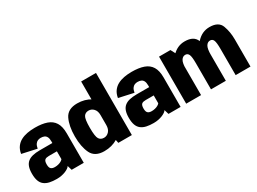

<svg xmlns="http://www.w3.org/2000/svg" viewBox="-43 -1440 2807 2101"><g transform="rotate(-30 1361.0 -389.5)"><path d="M232 6Q263 6 290.8 0.5Q318.5 -5 341.2 -14.2Q364 -23.5 380 -34.5Q396 -45.5 403 -58L420.5 0H573.5V-372Q573.5 -458.5 542.5 -508.2Q511.5 -558 451 -579.2Q390.5 -600.5 300.5 -600.5Q249.5 -600.5 204 -592Q158.5 -583.5 122 -564Q85.5 -544.5 61 -511Q36.5 -477.5 28 -427L214 -386Q220 -420.5 233 -439.2Q246 -458 263.5 -465.2Q281 -472.5 301 -472.5Q327 -472.5 345.5 -464.2Q364 -456 374 -436Q384 -416 384 -380V-359.5H225Q173 -359.5 134.8 -350.2Q96.5 -341 71.5 -320.2Q46.5 -299.5 34.5 -265Q22.5 -230.5 22.5 -179.5Q22.5 -124.5 35.8 -88.5Q49 -52.5 76 -31.8Q103 -11 141.8 -2.5Q180.5 6 232 6ZM278.5 -117.5Q263.5 -117.5 251.5 -120.5Q239.5 -123.5 230.8 -130.8Q222 -138 217.5 -151.5Q213 -165 213 -187Q213 -209.5 217.5 -223.2Q222 -237 230.5 -243.8Q239 -250.5 251.8 -253.2Q264.5 -256 280.5 -256H381.5V-157Q374 -146.5 358 -137.2Q342 -128 321.2 -122.8Q300.5 -117.5 278.5 -117.5Z M1010 0H1181V-785H993.5V-83ZM834.5 3Q930.5 3 1004.5 -42.5Q1078.5 -88 1078.5 -158.5L993.5 -235Q993.5 -183.5 967 -154.8Q940.5 -126 903.5 -126Q863 -126 842.8 -156.5Q822.5 -187 822.5 -298Q822.5 -408 842.8 -438.5Q863 -469 903.5 -469Q940.5 -469 967 -440.5Q993.5 -412 993.5 -362L1078.5 -436.5Q1078.5 -506.5 1004.5 -553Q930.5 -599.5 834.5 -599.5Q715.5 -599.5 674.2 -514.5Q633 -429.5 633 -298.5Q633 -167.5 674.2 -82.2Q715.5 3 834.5 3Z M1455.5 6Q1486.5 6 1514.2 0.5Q1542 -5 1564.8 -14.2Q1587.5 -23.5 1603.5 -34.5Q1619.5 -45.5 1626.5 -58L1644 0H1797V-372Q1797 -458.5 1766 -508.2Q1735 -558 1674.5 -579.2Q1614 -600.5 1524 -600.5Q1473 -600.5 1427.5 -592Q1382 -583.5 1345.5 -564Q1309 -544.5 1284.5 -511Q1260 -477.5 1251.5 -427L1437.5 -386Q1443.5 -420.5 1456.5 -439.2Q1469.5 -458 1487 -465.2Q1504.5 -472.5 1524.5 -472.5Q1550.5 -472.5 1569 -464.2Q1587.5 -456 1597.5 -436Q1607.5 -416 1607.5 -380V-359.5H1448.5Q1396.5 -359.5 1358.2 -350.2Q1320 -341 1295 -320.2Q1270 -299.5 1258 -265Q1246 -230.5 1246 -179.5Q1246 -124.5 1259.2 -88.5Q1272.5 -52.5 1299.5 -31.8Q1326.5 -11 1365.2 -2.5Q1404 6 1455.5 6ZM1502 -117.5Q1487 -117.5 1475 -120.5Q1463 -123.5 1454.2 -130.8Q1445.5 -138 1441 -151.5Q1436.5 -165 1436.5 -187Q1436.5 -209.5 1441 -223.2Q1445.5 -237 1454 -243.8Q1462.5 -250.5 1475.2 -253.2Q1488 -256 1504 -256H1605V-157Q1597.5 -146.5 1581.5 -137.2Q1565.5 -128 1544.8 -122.8Q1524 -117.5 1502 -117.5Z M1867.5 0H2055.5V-510.5L2011.5 -594.5H1867.5ZM2181 0H2368.5V-344Q2368.5 -438 2338.2 -518.5Q2308 -599 2192.5 -599Q2098 -599 2029 -524.5Q1960 -450 1960 -369.5L2054 -325.5Q2054 -404.5 2073.5 -436.5Q2093 -468.5 2125 -468.5Q2155 -468.5 2168 -440.2Q2181 -412 2181 -330ZM2492.5 0H2680V-344Q2680 -437.5 2650.5 -518.2Q2621 -599 2506 -599Q2411 -599 2342.2 -523.5Q2273.5 -448 2273.5 -369.5L2368 -325.5Q2368 -404.5 2387.2 -436.5Q2406.5 -468.5 2438.5 -468.5Q2468.5 -468.5 2480.5 -440.2Q2492.5 -412 2492.5 -330Z"/></g></svg>

Font: Anybody SemiCondensed ExtraBold
Style: Regular
Weight: 800
Width: 4
Version: Version 1.113;gftools[0.9.25]